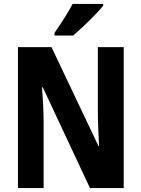

<svg xmlns="http://www.w3.org/2000/svg" viewBox="-20 -953 717 973"><path d="M503 -924V-933H348C325 -889 290 -835 256 -786V-773H351C399 -814 473 -886 503 -924ZM607 0V-714H476V-380C476 -335 479 -272 482 -213H479L241 -714H71V0H201V-337C201 -384 198 -447 193 -510H197L436 0Z"/></svg>

Font: Noto Sans Thai Looped Condensed
Style: Bold
Weight: 700
Width: 3
Designer: Sasikarn Vongin, Ben Mitchell
Foundry: The Fontpad Ltd
Version: Version 1.001